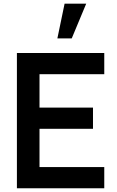

<svg xmlns="http://www.w3.org/2000/svg" viewBox="-20 -1002 625 1022"><path d="M323.8 -982.5 285.4 -797.5H361.8L438.9 -982.5ZM70 0V-720H535V-607.2H190.3V-429.3H475V-316.5H190.3V-112.8H535V0Z"/></svg>

Font: Hauora
Style: Regular
Weight: 400
Designer: Wayne Shih
Foundry: WCYS
Version: Version 1.001